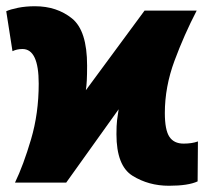

<svg xmlns="http://www.w3.org/2000/svg" viewBox="-25 -585 667 615"><path d="M187 0 355 -235Q352 -217 350 -200Q348 -183 348 -155Q348 -54 399.5 -22Q451 10 516 10Q578 10 608 -4L609 -132Q590 -125 563 -125Q532 -125 517.5 -147Q503 -169 503 -223Q503 -307 534 -390.5Q565 -474 605 -551H438L250 -296Q252 -309 253 -327Q254 -345 254 -375Q254 -487 205.5 -526Q157 -565 87 -565Q57 -565 32.5 -560Q8 -555 -5 -549L15 -421Q29 -428 47 -428Q99 -428 99 -317Q99 -222 74.5 -139Q50 -56 23 0Z"/></svg>

Font: Noto Sans UI SemiCondensed Black
Style: Regular
Weight: 900
Width: 4
Designer: Monotype Design Team
Foundry: Monotype Imaging Inc.
Version: 1.001